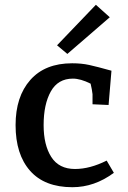

<svg xmlns="http://www.w3.org/2000/svg" viewBox="-20 -769 535 801"><path d="M45 -247Q45 -366 106.5 -435.5Q168 -505 281 -505Q320 -505 352 -498Q384 -491 445 -474L433 -331L366 -334V-376Q364 -395 358 -420Q316 -441 284 -441Q222 -441 192 -387.5Q162 -334 162 -247Q162 -164 194 -114Q226 -64 293 -64Q355 -64 425 -99L455 -48Q374 12 282 12Q166 12 105.5 -56.5Q45 -125 45 -247ZM218 -580 380 -749 438 -697 261 -544Z"/></svg>

Font: Andada Pro SemiBold
Style: Regular
Weight: 600
Designer: Carolina Giovagnoli
Foundry: Huerta Tipografica
Version: Version 3.005